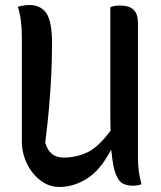

<svg xmlns="http://www.w3.org/2000/svg" viewBox="-20 -730 640 764"><path d="M216 14Q175 14 141 -12Q107 -38 87 -79.5Q67 -121 67 -168V-581Q67 -654 51 -703Q75 -710 98 -710Q142 -710 164.5 -677.5Q187 -645 187 -558Q187 -493 184 -432Q181 -371 175.5 -306Q170 -241 160 -163Q176 -103 233 -103Q283 -103 327 -123.5Q371 -144 420 -210Q419 -234 419 -262V-701Q427 -705 437 -706.5Q447 -708 457 -708Q494 -708 511.5 -691.5Q529 -675 529 -637V-101Q529 -73 532.5 -47.5Q536 -22 543 3Q528 9 508 9Q486 9 469 0.5Q452 -8 440.5 -37.5Q429 -67 423 -132H421Q378 -51 325 -18.5Q272 14 216 14Z"/></svg>

Font: Recursive Mn Csl St Med
Style: Regular
Weight: 500
Monospace: yes
Version: Version 1.079;hotconv 1.0.112;makeotfexe 2.5.65598; ttfautoh